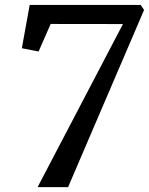

<svg xmlns="http://www.w3.org/2000/svg" viewBox="-20 -763 608 783"><path d="M481.4 -664.9 186.6 -665.3 137.4 -553 69.1 -566.3 101.1 -743H553.4L567.6 -722.5L257.6 0.3L133.4 0Z"/></svg>

Font: Merriweather 7pt Light
Style: Italic
Weight: 300
Italic angle: -7.8°
Designer: Eben Sorkin
Foundry: Eben Sorkin
Version: Version 2.200;gftools[0.9.31]